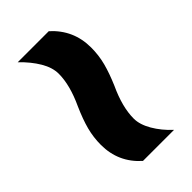

<svg xmlns="http://www.w3.org/2000/svg" viewBox="-16 -624 542 542"><g transform="rotate(45 255.0 -352.5)"><path d="M239 -296Q181 -323 136 -323Q111 -323 84 -307Q57 -291 31 -264V-388Q78 -440 148 -440Q179 -440 207.5 -432.5Q236 -425 271 -410Q329 -383 375 -383Q399 -383 426.5 -399Q454 -415 478 -441V-317Q432 -265 362 -265Q332 -265 303.5 -272.5Q275 -280 239 -296Z"/></g></svg>

Font: Noto Sans Gujarati UI Condensed ExtraBold
Style: Regular
Weight: 800
Width: 3
Designer: Jelle Bosma - Monotype Design Team, Universal Thirst
Foundry: Monotype Imaging Inc.
Version: Version 2.106; ttfautohint (v1.8.4.7-5d5b)